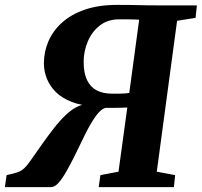

<svg xmlns="http://www.w3.org/2000/svg" viewBox="-50 -765 825 785"><path d="M-30 0 -23 -49Q5 -55 21.2 -60.5Q37.5 -66 49.8 -77.8Q62 -89.5 78 -112.8Q94 -136 123 -177Q145 -208 169 -239Q193 -270 218.5 -294.5Q244 -319 271 -331Q298 -343 325 -336L332.5 -331Q280.5 -333.5 242 -348.8Q203.5 -364 178.8 -388.2Q154 -412.5 141.8 -443Q129.5 -473.5 129.5 -506.5Q129.5 -553.5 148 -596.2Q166.5 -639 203.5 -672.5Q240.5 -706 296.8 -725.5Q353 -745 429.5 -745Q455 -745 476.2 -744.8Q497.5 -744.5 516.8 -744Q536 -743.5 556 -743.2Q576 -743 599 -743H755L749.5 -692L674 -680L591 -63L666 -49L661 0H353.5L360.5 -49L434.5 -63L470.5 -325.5Q460 -325 444.8 -324.5Q429.5 -324 413.2 -324Q397 -324 382.5 -324Q362 -319.5 340.8 -289.2Q319.5 -259 298.2 -216Q277 -173 256 -129.5Q239 -95 222.2 -65.5Q205.5 -36 189.8 -18Q174 0 158.5 0ZM478.5 -385 519 -684.5Q513.5 -685 504.8 -685.2Q496 -685.5 480.5 -685.8Q465 -686 437.5 -686Q390 -686 357.8 -660.5Q325.5 -635 308.8 -595.2Q292 -555.5 292 -511.5Q292 -466.5 305.8 -437.8Q319.5 -409 345.5 -395.5Q371.5 -382 409 -382Q417.5 -382 426.8 -382Q436 -382 445.2 -382.2Q454.5 -382.5 462.8 -383.2Q471 -384 478.5 -385Z"/></svg>

Font: Merriweather ExtraBold
Style: Italic
Weight: 800
Italic angle: -7.8°
Version: Version 2.101